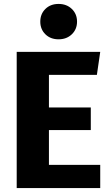

<svg xmlns="http://www.w3.org/2000/svg" viewBox="-20 -957 566 977"><path d="M211 -911.5Q237 -937 278 -937Q319 -937 345.5 -911.5Q372 -886 372 -847Q372 -808 345.5 -782.5Q319 -757 278 -757Q237 -757 211 -782.5Q185 -808 185 -847Q185 -886 211 -911.5ZM490 -693 473 -576H229V-410H442V-295H229V-118H490V0H65V-693Z"/></svg>

Font: FiraGO
Style: Bold
Weight: 700
Designer: bBox Type
Foundry: bBox Type GmbH
Version: Version 1.001;PS 001.001;hotconv 1.0.88;makeotf.lib2.5.64775